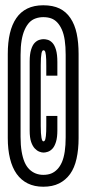

<svg xmlns="http://www.w3.org/2000/svg" viewBox="-20 -701 330 728"><path d="M144 7Q179 7 204 -5.5Q229 -18 245.8 -41.2Q262.5 -64.5 270.2 -99.2Q278 -134 278 -177.5V-496.5Q278 -539.5 270.8 -573.8Q263.5 -608 247.2 -632.2Q231 -656.5 205.8 -668.8Q180.5 -681 144 -681Q109 -681 83.5 -668.5Q58 -656 41.8 -632.2Q25.5 -608.5 17.5 -574.5Q9.5 -540.5 9.5 -496.5V-177.5Q9.5 -134 18 -99.5Q26.5 -65 43.2 -41.5Q60 -18 85.2 -5.5Q110.5 7 144 7ZM144 -38Q129 -38 115.5 -43.2Q102 -48.5 91.2 -59Q80.5 -69.5 73.2 -86.2Q66 -103 62 -126.8Q58 -150.5 58 -182V-493Q58 -524.5 62 -548Q66 -571.5 73.5 -588.2Q81 -605 91.2 -615.8Q101.5 -626.5 115.2 -631.2Q129 -636 144 -636Q160.5 -636 173.5 -631.5Q186.5 -627 196.8 -616.2Q207 -605.5 214.5 -588.8Q222 -572 225.5 -548.2Q229 -524.5 229 -493V-180.5Q229 -150 225.5 -126.5Q222 -103 214.8 -86.2Q207.5 -69.5 197 -58.8Q186.5 -48 173.8 -43Q161 -38 144 -38ZM145 -122.5Q152 -122.5 161.2 -125.5Q170.5 -128.5 178.8 -137.2Q187 -146 192.2 -162.8Q197.5 -179.5 197.5 -207V-261.5H155.5V-226Q155.5 -213.5 155.2 -203.2Q155 -193 154 -185.5Q153 -178 152 -173.8Q151 -169.5 149 -167.2Q147 -165 145 -165Q142 -165 140.2 -168.5Q138.5 -172 137.2 -178.8Q136 -185.5 135.2 -197Q134.5 -208.5 134.5 -223V-453.5Q134.5 -469.5 135.2 -480.5Q136 -491.5 137.2 -498.2Q138.5 -505 140.5 -507.8Q142.5 -510.5 145 -510.5Q147 -510.5 149 -508.8Q151 -507 152 -503Q153 -499 154 -492Q155 -485 155.2 -474.8Q155.5 -464.5 155.5 -450.5V-414H197.5V-465.5Q197.5 -495 192.2 -512.5Q187 -530 178.5 -538.8Q170 -547.5 161.2 -550Q152.5 -552.5 145 -552.5Q138 -552.5 129 -549.8Q120 -547 111.8 -538.8Q103.5 -530.5 98 -513Q92.5 -495.5 92.5 -467.5V-206Q92.5 -179 98 -163Q103.5 -147 111.8 -138.2Q120 -129.5 129 -126Q138 -122.5 145 -122.5Z"/></svg>

Font: Anybody UltraCondensed
Style: Regular
Weight: 400
Width: 1
Version: Version 1.113;gftools[0.9.25]